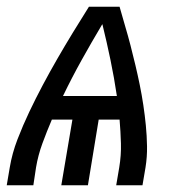

<svg xmlns="http://www.w3.org/2000/svg" viewBox="-28 -550 548 570"><path d="M-8 0 1 -53Q8 -95 24 -136.5Q40 -178 59 -218Q78 -258 99 -297.5Q120 -337 142.5 -376Q165 -415 188.5 -453.5Q212 -492 236 -530H327Q335 -501 343.5 -472.5Q352 -444 359.5 -415Q367 -386 374 -356.5Q381 -327 387 -297.5Q393 -268 397.5 -238Q402 -208 405 -177.5Q408 -147 408.5 -115.5Q409 -84 404 -53L395 0H317L326 -53Q332 -89 331 -124.5Q330 -160 327 -195H265L233 0H154L187 -195H126Q111 -160 98 -124.5Q85 -89 79 -53L71 0ZM159 -265H319Q311 -319 300 -372Q289 -425 276 -478L275 -477Q244 -425 214.5 -372Q185 -319 159 -265Z"/></svg>

Font: Iosevka Curly Oblique
Style: Regular
Weight: 400
Italic angle: -9°
Monospace: yes
Designer: Belleve Invis
Foundry: Belleve Invis
Version: Version 11.1.0; ttfautohint (v1.8.3)